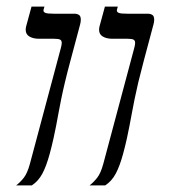

<svg xmlns="http://www.w3.org/2000/svg" viewBox="-20 -560 513 580"><path d="M352.1 -96.2Q341.8 -58.1 329.6 -35.4Q317.4 -12.7 297.9 0H250.5Q261.7 -8.3 272.9 -22.2Q284.2 -36.1 292 -64.9L378.4 -388.2Q382.3 -403.8 385.3 -414.1Q388.2 -424.3 388.2 -430.2Q388.2 -438 383.1 -440.4Q377.9 -442.9 365.2 -442.9H319.8Q302.2 -442.9 290.8 -449.5Q279.3 -456.1 279.3 -470.2Q279.3 -475.1 280.8 -481L296.9 -540H335.9L333.5 -531.7Q333 -530.8 333 -528.3Q333 -523.4 339.1 -521Q345.2 -518.6 363.8 -518.6H426.8Q434.1 -518.6 439.9 -515.1Q445.8 -511.7 445.8 -500.5Q445.8 -494.1 443.8 -486.8L415 -378.9Q404.8 -340.8 397.9 -312Q391.1 -283.2 386.5 -260.3Q381.8 -237.3 378.4 -218.3Q375 -199.2 371.3 -180.7Q367.7 -162.1 363.3 -141.8Q358.9 -121.6 352.1 -96.2ZM130.4 -96.2Q120.1 -58.1 107.9 -35.4Q95.7 -12.7 76.2 0H28.8Q40 -8.3 51.3 -22.2Q62.5 -36.1 70.3 -64.9L156.7 -388.2Q160.6 -403.8 163.6 -414.1Q166.5 -424.3 166.5 -430.2Q166.5 -438 161.4 -440.4Q156.2 -442.9 143.6 -442.9H98.1Q80.6 -442.9 69.1 -449.5Q57.6 -456.1 57.6 -470.2Q57.6 -475.1 59.1 -481L75.2 -540H114.3L111.8 -531.7Q111.3 -530.8 111.3 -528.3Q111.3 -523.4 117.4 -521Q123.5 -518.6 142.1 -518.6H205.1Q212.4 -518.6 218.3 -515.1Q224.1 -511.7 224.1 -500.5Q224.1 -494.1 222.2 -486.8L193.4 -378.9Q183.1 -340.8 176.3 -312Q169.4 -283.2 164.8 -260.3Q160.2 -237.3 156.7 -218.3Q153.3 -199.2 149.7 -180.7Q146 -162.1 141.6 -141.8Q137.2 -121.6 130.4 -96.2Z"/></svg>

Font: Arian Grqi
Style: Italic
Weight: 400
Italic angle: -15°
Designer: Ruben Hakobyan (Tarumian)
Foundry: Ruben Hakobyan (Tarumian)
Version: Version 1.002